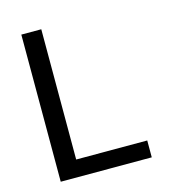

<svg xmlns="http://www.w3.org/2000/svg" viewBox="-94 -683 688 762"><g transform="rotate(-15 250.0 -302.0)"><path d="M62.5 -604.5H144.5V-69.3H436.5V0H62.5Z"/></g></svg>

Font: BabelStone Irk Bitig Colour
Style: Regular
Weight: 400
Designer: Andrew West
Foundry: BabelStone
Version: Version 1.03 June 7, 2023